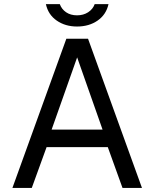

<svg xmlns="http://www.w3.org/2000/svg" viewBox="-20 -932 765 952"><path d="M309 -740H416.5L684 0H587.5L514.5 -202.5H211L137.5 0H41.5ZM488.5 -289.5 362.5 -647.5 236 -289.5ZM362 -800.5Q304 -800.5 261.5 -829.8Q219 -859 207.5 -911.5H276.5Q285.5 -886.5 307.8 -871.2Q330 -856 362 -856Q393.5 -856 417 -871.2Q440.5 -886.5 449.5 -911.5H518Q506.5 -859.5 464 -830Q421.5 -800.5 362 -800.5Z"/></svg>

Font: 1883 Sans
Style: Regular
Weight: 400
Designer: 1883 Sans project is a fork of Public Sans.
Version: Version 1.009